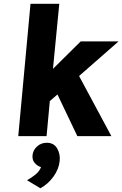

<svg xmlns="http://www.w3.org/2000/svg" viewBox="-20 -712 640 1004"><path d="M384.5 0 280.5 -218 240.5 -183.5 223.5 0H75.5L139.5 -692H290L257 -352L402 -495.5H600L393.5 -314.5L562.5 0ZM191 272.5 121.5 230.5Q145.5 217 166 200.2Q186.5 183.5 194.5 162Q175.5 156 161.8 140.5Q148 125 150 100.5Q152.5 73 173.8 53.8Q195 34.5 224.5 34.5Q261.5 34.5 278.8 64Q296 93.5 292 130.5Q287.5 173 259.2 212Q231 251 191 272.5Z"/></svg>

Font: Karla ExtraBold
Style: Italic
Weight: 800
Italic angle: -8°
Designer: Jonathan Pinhorn
Version: Version 2.004;gftools[0.9.33]